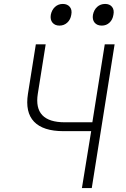

<svg xmlns="http://www.w3.org/2000/svg" viewBox="-20 -955 640 975"><path d="M396 0 443 -289H302Q199 -289 153 -337Q107 -385 122 -479L162 -730H212L172 -479Q149 -334 309 -334H449L512 -730H562L446 0ZM497 -825Q473 -825 460.5 -840Q448 -855 452 -880Q457 -905 473.5 -920Q490 -935 514 -935Q537 -935 549 -920Q561 -905 556 -880Q552 -855 536 -840Q520 -825 497 -825ZM282 -825Q259 -825 246.5 -840Q234 -855 238 -880Q243 -905 259.5 -920Q276 -935 299 -935Q322 -935 334.5 -920Q347 -905 342 -880Q338 -855 321.5 -840Q305 -825 282 -825Z"/></svg>

Font: JetBrains Mono NL Thin
Style: Italic
Weight: 100
Italic angle: -9°
Monospace: yes
Designer: Philipp Nurullin, Konstantin Bulenkov
Foundry: JetBrains
Version: Version 2.305; ttfautohint (v1.8.4.7-5d5b)